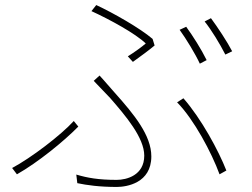

<svg xmlns="http://www.w3.org/2000/svg" viewBox="-20 -726 996 760"><path d="M272 -247C220 -190 103 -101 28 -61L47 -36C130 -83 232 -166 290 -225ZM876 -51C845 -130 777 -256 706 -337L681 -321C748 -253 818 -121 849 -36ZM286 -1C324 7 374 14 442 14C481 14 579 -1 579 -107C579 -190 511 -273 435 -358C415 -380 392 -408 374 -427L351 -406L416 -338C477 -268 551 -181 551 -110C551 -32 481 -14 442 -14C369 -14 326 -22 282 -35ZM506 -481C538 -504 572 -529 592 -546L584 -572C535 -614 428 -675 361 -706L342 -682C416 -648 515 -594 557 -554C542 -541 512 -519 486 -503ZM790 -641C818 -606 850 -553 872 -510L899 -523C880 -560 841 -619 815 -654ZM691 -608C717 -572 753 -513 771 -474L798 -488C777 -531 742 -586 717 -620Z"/></svg>

Font: Kinto Sans Thin
Style: Regular
Weight: 100
Designer: Authors: Ryoko NISHIZUKA  (kana & ideographs); Paul D. Hunt (Latin, Greek & Cyrillic); Wenlong ZHANG  (bopomofo); Sandol
Foundry: Adobe Systems Incorporated, ookami Inc.
Version: Version 0.001